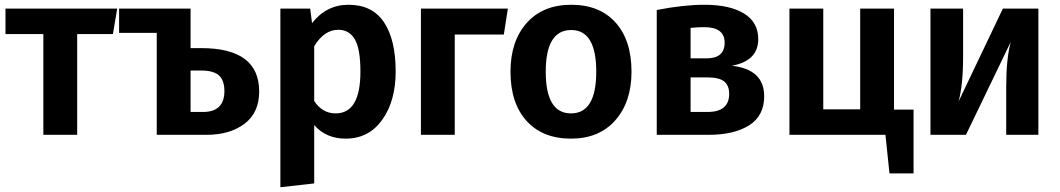

<svg xmlns="http://www.w3.org/2000/svg" viewBox="-20 -566 4448 806"><path d="M472 -530 454 -423H304V0H162V-423H3V-530Z M825 -364Q1068 -364 1068 -182Q1068 -93 1006.5 -46.5Q945 0 847 0H638V-428H480V-530H781L780 -529V-364ZM832 -96Q922 -96 922 -184Q922 -228 899.5 -249Q877 -270 823 -270H780V-96Z M1443 -546Q1543 -546 1592 -472.5Q1641 -399 1641 -266Q1641 -142 1584.5 -63Q1528 16 1431 16Q1349 16 1299 -41V204L1157 220V-530H1282L1290 -469Q1350 -546 1443 -546ZM1389 -90Q1493 -90 1493 -265Q1493 -361 1469.5 -401Q1446 -441 1400 -441Q1341 -441 1299 -372V-142Q1333 -90 1389 -90Z M1889 0H1747V-530H2112L2095 -421H1889Z M2631 -265Q2631 -138 2563 -61Q2495 16 2377 16Q2258 16 2190.5 -58.5Q2123 -133 2123 -265Q2123 -393 2191 -469.5Q2259 -546 2378 -546Q2497 -546 2564 -471.5Q2631 -397 2631 -265ZM2378 -440Q2271 -440 2271 -265Q2271 -90 2377 -90Q2483 -90 2483 -265Q2483 -440 2378 -440Z M3052 -290Q3188 -275 3188 -162Q3188 -80 3125 -40Q3062 0 2954 0H2737V-524Q2849 -546 2938 -546Q3043 -546 3103 -509.5Q3163 -473 3163 -402Q3163 -310 3052 -290ZM2936 -452Q2911 -452 2879 -449V-321H2946Q3022 -321 3022 -387Q3022 -452 2936 -452ZM2950 -96Q3041 -96 3041 -172Q3041 -207 3020 -224Q2999 -241 2951 -241H2879V-96Z M3733 -106H3815V162H3714L3697 0H3294V-530H3436V-107H3591V-530H3733Z M4339 -530V0H4204V-201Q4204 -320 4223 -390L4035 0H3886V-530H4023V-327Q4023 -210 4004 -140L4190 -530Z"/></svg>

Font: FiraGO SemiBold
Style: Regular
Weight: 600
Designer: bBox Type
Foundry: bBox Type GmbH
Version: Version 1.001;PS 001.001;hotconv 1.0.88;makeotf.lib2.5.64775